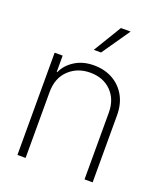

<svg xmlns="http://www.w3.org/2000/svg" viewBox="-140 -853 802 945"><g transform="rotate(20 261.0 -380.5)"><path d="M106.9 -344.7V0H64V-535.6H106V-450.2H108.9Q127.4 -491.2 169.2 -517.3Q210.9 -543.5 268.6 -543.5Q322.8 -543.5 365.5 -520.3Q408.2 -497.1 433.1 -453.9Q458 -410.6 458 -351.1V0H415.5V-349.1Q415.5 -419.4 373.3 -461.4Q331.1 -503.4 263.2 -503.4Q196.3 -503.4 151.6 -460.9Q106.9 -418.5 106.9 -344.7ZM240.2 -614.7 329.1 -761.2H379.9L278.3 -614.7Z"/></g></svg>

Font: Inter Display Extra Light
Style: Regular
Weight: 200
Designer: Rasmus Andersson
Foundry: rsms
Version: Version 4.000;git-4fc901f